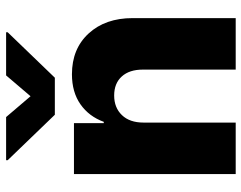

<svg xmlns="http://www.w3.org/2000/svg" viewBox="-104 -712 815 648"><g transform="rotate(-90 304.0 -387.5)"><path d="M214.8 -311V0H41V-545.9H212.9V-445.3H217.3Q235.4 -495.1 276.4 -523.9Q317.4 -552.7 377.9 -552.7Q463.9 -552.7 515.6 -496.3Q567.4 -439.9 567.4 -347.7V0H393.6V-313.5Q393.6 -358.9 370.4 -384.5Q347.2 -410.2 306.2 -410.2Q265.1 -410.2 240 -384Q214.8 -357.9 214.8 -311ZM233.4 -774.9 303.7 -692.4 374 -774.9H519.5V-769.5L366.2 -610.4H241.2L87.9 -769.5V-774.9Z"/></g></svg>

Font: Inter Tight ExtraBold
Style: Regular
Weight: 800
Designer: Rasmus Andersson
Foundry: rsms
Version: Version 3.004; ttfautohint (v1.8.4.7-5d5b)